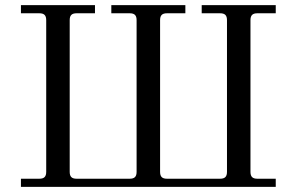

<svg xmlns="http://www.w3.org/2000/svg" viewBox="-20 -732 1142 752"><path d="M62 0H1060V-32H988C969 -32 961 -40 961 -59V-653C961 -672 969 -680 988 -680H1060V-712H770V-680H842C861 -680 869 -672 869 -653V-59C869 -40 861 -32 842 -32H634C615 -32 607 -40 607 -59V-653C607 -672 615 -680 634 -680H706V-712H416V-680H488C507 -680 515 -672 515 -653V-59C515 -40 507 -32 488 -32H280C261 -32 253 -40 253 -59V-653C253 -672 261 -680 280 -680H352V-712H62V-680H134C153 -680 161 -672 161 -653V-59C161 -40 153 -32 134 -32H62Z"/></svg>

Font: Old Standard
Style: Regular
Weight: 400
Designer: Alexey Kryukov <alexios@thessalonica.org.ru>
Version: Version 2.0